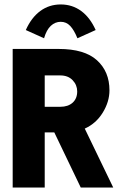

<svg xmlns="http://www.w3.org/2000/svg" viewBox="-20 -843 540 863"><path d="M37 0V-623H244Q360 -623 416 -572Q472 -521 472 -437Q472 -386 442 -337Q412 -288 361 -265L489 0H343L224 -248H181V0ZM181 -363H251Q286 -363 306.5 -381.5Q327 -400 327 -432Q327 -461 306.5 -482.5Q286 -504 251 -504H181ZM178 -671 96 -708Q121 -764 161 -793.5Q201 -823 253 -823Q305 -823 345 -793.5Q385 -764 410 -708L328 -671Q313 -708 295.5 -726.5Q278 -745 253 -745Q228 -745 208.5 -727Q189 -709 178 -671Z"/></svg>

Font: Inconsolata Black
Style: Regular
Weight: 900
Monospace: yes
Designer: Raph Levien, Cyreal, Brenton Simpson
Foundry: Raph Levien, Cyreal, Google
Version: Version 3.001; ttfautohint (v1.8.2.53-6de2)